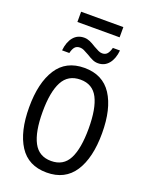

<svg xmlns="http://www.w3.org/2000/svg" viewBox="-192 -1163 983 1269"><g transform="rotate(20 300.0 -528.5)"><path d="M44 -357Q44 -529 107.5 -627.5Q171 -726 300 -726Q429 -726 492.5 -628.5Q556 -531 556 -359Q556 -186 492 -88Q428 10 299 10Q170 10 107 -88Q44 -186 44 -357ZM462 -358Q462 -499 424.5 -571.5Q387 -644 302 -644Q215 -644 176.5 -571Q138 -498 138 -358Q138 -218 176.5 -145Q215 -72 301 -72Q387 -72 424.5 -144.5Q462 -217 462 -358ZM230 -913Q250 -913 269 -905Q288 -897 313 -881Q334 -869 348 -862.5Q362 -856 375 -856Q397 -856 409.5 -870Q422 -884 430 -914H480Q474 -854 445.5 -819.5Q417 -785 371 -785Q351 -785 333 -793Q315 -801 291 -816Q266 -830 253 -836Q240 -842 226 -842Q203 -842 190.5 -828Q178 -814 171 -784H120Q126 -844 154.5 -878.5Q183 -913 230 -913ZM151 -1067H448V-995H151Z"/></g></svg>

Font: Noto Sans Mono UI
Style: Regular
Weight: 400
Monospace: yes
Designer: Monotype Design team
Foundry: Monotype Imaging Inc.
Version: Version 1.000